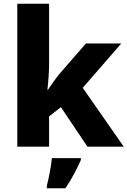

<svg xmlns="http://www.w3.org/2000/svg" viewBox="-20 -780 678 1021"><path d="M241 -439V-760H72V0H241V-161L304 -210L445 0H638L420 -313L625 -549H437L297 -388C276 -363 253 -329 235 -303H232C237 -346 241 -396 241 -439ZM410 71V61H256C252 102 240 167 229 208V221H328C364 168 388 120 410 71Z"/></svg>

Font: Noto Sans Ethiopic ExtraBold
Style: Regular
Weight: 800
Designer: Monotype Design Team
Foundry: Monotype Imaging Inc.
Version: Version 2.102